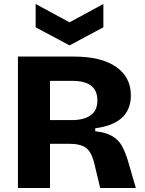

<svg xmlns="http://www.w3.org/2000/svg" viewBox="-20 -944 730 964"><path d="M70 0V-660H351Q488 -660 562.5 -608.5Q637 -557 637 -465Q637 -323 458 -300V-285Q514 -279 545.5 -259.5Q577 -240 594 -208Q611 -176 624 -131L662 0H483L454 -121Q440 -181 412 -201.5Q384 -222 330 -222H231V0ZM231 -341H340Q401 -341 435 -365Q469 -389 469 -440Q469 -538 344 -538H231ZM159 -924 329 -832 499 -924V-807L329 -716L159 -807Z"/></svg>

Font: Bricolage Grotesque 12pt ExtraBold
Style: Regular
Weight: 800
Designer: Mathieu Triay
Foundry: Atelier Triay
Version: Version 1.001; ttfautohint (v1.8.4.7-5d5b);gftools[0.9.33.de